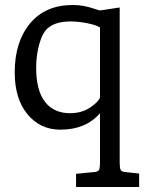

<svg xmlns="http://www.w3.org/2000/svg" viewBox="-20 -510 600 770"><path d="M381 -119V-400Q365 -410 329.5 -417Q294 -424 263 -424Q205 -424 174 -399Q151 -381 138 -335Q125 -289 125 -239Q125 -147 160.5 -101.5Q196 -56 261 -56Q306 -56 339.5 -77.5Q373 -99 381 -119ZM381 142V-56Q324 10 222 10Q141 10 90 -52Q39 -114 39 -220Q39 -342 100.5 -416Q162 -490 272 -490Q296 -490 316.5 -486Q337 -482 356 -475.5Q375 -469 381 -468L460 -480V142Q460 164 464 171.5Q468 179 483 180L538 186V240H285V187L358 180Q373 179 377 171.5Q381 164 381 142Z"/></svg>

Font: Enriqueta
Style: Regular
Weight: 400
Designer: Viviana Monsalve, Gustavo Ibarra
Foundry: Viviana Monsalve, Gustavo Ibarra
Version: Version 1.002